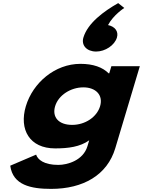

<svg xmlns="http://www.w3.org/2000/svg" viewBox="-20 -938 918 1233"><path d="M597.5 -607C655.6 -607 716 -647 730.9 -697C742.9 -737 717.1 -768 673.8 -777C707.8 -842 778.1 -887 778.1 -887L739 -918C647.2 -866 543.4 -790 515.6 -697C500.6 -647 537 -607 597.5 -607ZM45.8 126C62.4 251 178.8 275 308.3 275C514.6 275 668.9 186 720.3 14L878 -513H695.3L681.5 -467H677.9C638.7 -506 578.8 -528 496.5 -528C332.4 -528 190.9 -406 146 -256C101.2 -106 170 15 334.1 15C418.8 15 494.3 5 552.9 -37L541.5 1C514.3 92 413.7 121 354.4 121C261.2 121 221.8 86 212 55ZM334 -256C355.3 -327 434.4 -377 515.4 -377C595.3 -377 644 -327 622.8 -256C601.9 -186 526.8 -136 443.4 -136C356.2 -136 313.1 -186 334 -256Z"/></svg>

Font: Hussar
Style: BdSuprExtOblThree
Weight: 700
Foundry: Cannot Into Space Fonts
Version: Version 2.00